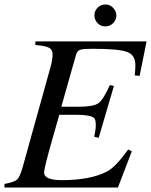

<svg xmlns="http://www.w3.org/2000/svg" viewBox="-21 -838 675 858"><path d="M499 -769Q499 -749 484.5 -734.5Q470 -720 450 -720Q429 -720 415 -734.5Q401 -749 401 -770Q401 -790 415.5 -804Q430 -818 451 -818Q470 -818 484.5 -803Q499 -788 499 -769ZM634 -653 603 -499 581 -501Q584 -527 584 -547Q584 -592 547 -606Q510 -620 392 -620Q350 -620 337 -615.5Q324 -611 319 -594L253 -361H331Q397 -361 419 -377Q441 -393 470 -458L488 -454L420 -222L400 -227Q407 -258 407 -279Q407 -303 400 -310Q384 -325 322 -325H244L212 -213Q176 -86 176 -67Q176 -33 255 -33Q384 -33 458 -72Q496 -92 552 -170L568 -162L506 0H-1V-16Q42 -24 55 -35.5Q68 -47 80 -90L203 -532Q214 -569 214 -596Q214 -616 198.5 -624.5Q183 -633 137 -637V-653Z"/></svg>

Font: STIX MathJax Latin
Style: Italic
Weight: 400
Italic angle: -16.33°
Designer: MicroPress Inc., with final additions and corrections provided by Coen Hoffman, Elsevier (retired)
Version: Version 1.1.1